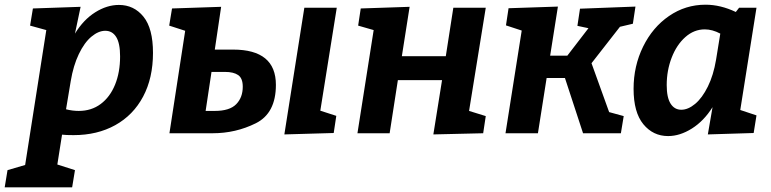

<svg xmlns="http://www.w3.org/2000/svg" viewBox="-84 -567 3282 817"><path d="M229 8Q197 8 180 6L160 133L235 157L223 230H-64L-52 157L23 135L113 -439L44 -458L56 -531L259 -538L235 -424Q271 -483 321 -514.5Q371 -546 422 -546Q486 -546 526.5 -496Q567 -446 567 -342Q567 -235 525 -156Q483 -77 406.5 -34.5Q330 8 229 8ZM217 -222 197 -102Q224 -95 251 -95Q305 -95 344.5 -124.5Q384 -154 405.5 -206.5Q427 -259 427 -327Q427 -383 410.5 -409.5Q394 -436 364 -436Q335 -436 305 -411Q275 -386 251.5 -337Q228 -288 217 -222Z M908 -356Q1090 -356 1090 -206Q1090 -85 1004.5 -42.5Q919 0 821 0H637L704 -436L636 -458L648 -531L857 -538L830 -356ZM1211 -534H1349L1279 -96L1347 -74L1336 -1L1126 5ZM830 -95Q893 -95 921 -123.5Q949 -152 949 -198Q949 -234 929.5 -247.5Q910 -261 873 -261H816L791 -95Z M1845 -534H1983L1912 -95L1983 -73L1972 0L1760 5L1797 -226H1609L1574 0H1437L1506 -439L1440 -458L1451 -531L1659 -538L1626 -328H1813Z M2609 -466 2554 -453 2433 -298 2508 -90 2570 -73 2558 0H2397L2320 -235H2242L2205 0H2067L2136 -437L2069 -459L2080 -532L2290 -539L2257 -330H2330L2420 -447L2373 -457L2384 -530L2620 -539Z M3135 -534 3066 -99 3135 -76 3123 -1 2928 5 2948 -111Q2911 -52 2860 -20Q2809 12 2759 12Q2695 12 2653.5 -38.5Q2612 -89 2612 -189Q2612 -286 2652.5 -368.5Q2693 -451 2763 -499Q2833 -547 2918 -547Q2982 -547 3047 -516L3061 -534ZM2963 -313 2981 -424Q2947 -442 2915 -442Q2869 -442 2832 -409Q2795 -376 2774 -321.5Q2753 -267 2753 -205Q2753 -152 2769.5 -126Q2786 -100 2815 -100Q2844 -100 2874 -125Q2904 -150 2928 -198.5Q2952 -247 2963 -313Z"/></svg>

Font: Bitter Pro
Style: Bold Italic
Weight: 700
Italic angle: -9°
Designer: Sol Matas, and Bitter project Authors
Foundry: Sol Matas
Version: Version 1.010